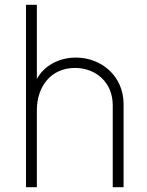

<svg xmlns="http://www.w3.org/2000/svg" viewBox="-20 -777 610 797"><path d="M88 0H133V-320C133 -417 191 -495 291 -495C378 -495 448 -435 448 -340V0H493V-345C493 -461 401 -538 295 -538C223 -538 162 -503 133 -449V-757H88Z"/></svg>

Font: Mluvka ExtraLight
Style: Regular
Weight: 200
Designer: Modified by Jiří Krblich, Original typeface by Gumpita Rahayu
Foundry: Gumpita Rahayu & Jiří Krblich
Version: Version 2.000;Glyphs 3.1.1 (3134)